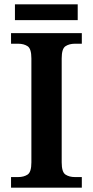

<svg xmlns="http://www.w3.org/2000/svg" viewBox="-20 -867 430 887"><path d="M31 0V-49H64Q90 -49 107.5 -60.5Q125 -72 125 -117V-597Q125 -642 107.5 -653.5Q90 -665 64 -665H31V-714H358V-665H326Q300 -665 282.5 -653.5Q265 -642 265 -597V-117Q265 -72 282.5 -60.5Q300 -49 326 -49H358V0ZM49 -774V-847H339V-774Z"/></svg>

Font: Noto Naskh Arabic SemiBold
Style: Regular
Weight: 600
Designer: Monotype Design Team, David Williams, Mohamad Dakak and Nizar Qandah
Foundry: Monotype Imaging Inc.
Version: Version 2.016